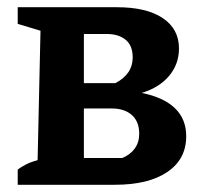

<svg xmlns="http://www.w3.org/2000/svg" viewBox="-20 -511 568 531"><path d="M29 0V-42Q38 -49 51.5 -56Q65 -63 84 -68L92 -426L29 -445V-491H304Q385 -491 430 -461Q475 -431 475 -377Q475 -334 448 -301.5Q421 -269 372 -254Q432 -242 463.5 -212Q495 -182 495 -134Q495 -71 443 -35.5Q391 0 298 0ZM212 -21 159 -74H318Q340 -83 352.5 -100Q365 -117 365 -141Q365 -175 344.5 -193Q324 -211 289 -211H202V-281H299Q347 -306 347 -352Q347 -385 327.5 -401Q308 -417 275 -417H159L212 -470Z"/></svg>

Font: Piazzolla 24pt
Style: Bold
Weight: 700
Designer: Juan Pablo del Peral
Foundry: Huerta Tipografica
Version: Version 2.005